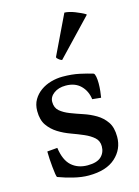

<svg xmlns="http://www.w3.org/2000/svg" viewBox="-112 -779 617 854"><g transform="rotate(-15 196.5 -352.0)"><path d="M85 -143Q93 -85 122 -59Q151 -33 196 -33Q239 -33 258.5 -51.5Q278 -70 278 -99Q278 -124 260.5 -139.5Q243 -155 216.5 -166.5Q190 -178 159.5 -189Q129 -200 102.5 -216.5Q76 -233 58.5 -258Q41 -283 41 -324Q41 -354 54 -376Q67 -398 88 -413Q109 -428 135.5 -435.5Q162 -443 189 -443Q232 -443 266.5 -435.5Q301 -428 327 -420Q332 -417 334.5 -403.5Q337 -390 337 -373Q337 -355 335 -337Q333 -319 331 -308L291 -312Q286 -351 260.5 -376Q235 -401 192 -401Q159 -401 137.5 -385Q116 -369 116 -346Q116 -319 133.5 -304Q151 -289 178 -278.5Q205 -268 235.5 -258Q266 -248 293 -232Q320 -216 337.5 -190.5Q355 -165 355 -122Q355 -65 312.5 -26.5Q270 12 189 12Q157 12 120 3Q83 -6 51 -18Q48 -20 46 -34Q44 -48 42 -67Q40 -86 39 -104.5Q38 -123 38 -134V-139ZM271 -716Q280 -716 293 -713Q306 -710 318.5 -705Q331 -700 343 -694.5Q355 -689 363 -684Q365 -682 365 -681L207 -515Q196 -518 185 -530Q184 -531 184 -535Z"/></g></svg>

Font: Lusitana
Style: Regular
Weight: 400
Designer: Ana Paula Megda
Foundry: Ana Paula Megda
Version: Version 1.000; ttfautohint (v1.1) -l 8 -r 50 -G 200 -x 14 -D